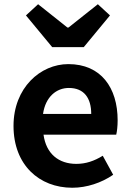

<svg xmlns="http://www.w3.org/2000/svg" viewBox="-20 -878 621 912"><path d="M323.4 13.8C392 13.8 462.8 -9.9 517.6 -47.9L468.1 -138.2C427.3 -113.1 387.7 -99.6 342.6 -99.6C259.1 -99.6 199.2 -147 186.7 -238.4H532.1C535.7 -252.4 538.8 -279 538.8 -306.4C538.8 -461.6 459.5 -573.5 304.7 -573.5C172.1 -573.5 44.2 -461.3 44.2 -279.9C44.2 -94.7 166.2 13.8 323.4 13.8ZM184.4 -336.9C196.1 -418.4 248.2 -460.2 307.1 -460.2C379.5 -460.2 413.3 -412 413.3 -336.9ZM227.9 -654.2H377.9L502.4 -804.8L444.8 -857.9L305.2 -747.1H300.4L161 -857.9L103.3 -804.8Z"/></svg>

Font: Source Han Sans JP VF
Style: Regular
Weight: 250
Designer: Ryoko NISHIZUKA 西塚涼子 (kana, bopomofo & ideographs); Paul D. Hunt (Latin, Greek & Cyrillic); Sandoll Communications 산돌커뮤니
Foundry: Adobe
Version: Version 2.004;hotconv 1.0.118;makeotfexe 2.5.65603